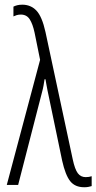

<svg xmlns="http://www.w3.org/2000/svg" viewBox="-20 -786 410 816"><path d="M8.8 0 150.4 -531.7 127 -647Q119.1 -684.1 106.2 -704.1Q93.3 -724.1 68.4 -724.1Q59.1 -724.1 51 -721.7Q43 -719.2 37.1 -716.3V-757.8Q43.5 -761.2 53 -763.7Q62.5 -766.1 74.7 -766.1Q110.8 -766.1 134.8 -741Q158.7 -715.8 173.3 -649.9L289.1 -108.9Q298.3 -65.9 310.8 -49.6Q323.2 -33.2 344.2 -33.2Q358.9 -33.2 369.6 -37.1V4.9Q362.8 6.8 355.7 8.3Q348.6 9.8 337.9 9.8Q298.8 9.8 278.3 -16.1Q257.8 -42 244.1 -103.5L191.9 -354Q185.1 -385.7 181.9 -401.6Q178.7 -417.5 177.2 -427Q175.8 -436.5 173.3 -449.2H169.4Q167.5 -435.5 165 -422.1Q162.6 -408.7 158.7 -394.5L57.1 0Z"/></svg>

Font: Open Sans Condensed Light
Style: Regular
Weight: 300
Width: 3
Designer: Monotype Design Team
Foundry: Monotype Imaging Inc.
Version: Version 3.003; ttfautohint (v1.8.4)